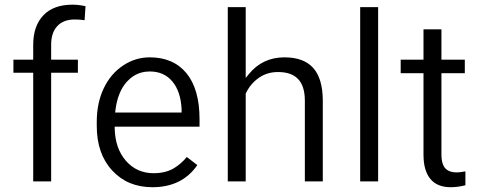

<svg xmlns="http://www.w3.org/2000/svg" viewBox="-20 -780 2025 810"><path d="M195.8 -14.6H120.1V-465.8V-473.1H112.8H36.6V-528.3H112.8H120.1V-535.6V-589.8Q120.1 -631.3 131.1 -662.6Q142.1 -693.8 163.6 -716.1Q185.1 -738.3 215.6 -749.3Q246.1 -760.3 286.6 -760.3Q295.9 -760.3 304.9 -759.5Q314 -758.8 323 -757.3Q332 -755.9 340.8 -753.9L336.9 -694.8Q316.9 -697.8 294.9 -697.8Q247.6 -697.8 221.7 -669.9Q195.8 -642.1 195.8 -591.3V-535.6V-528.3H203.1H308.6V-473.1H203.1H195.8V-465.8Z M812.5 -83.5Q748 9.8 623 9.8Q518.6 9.8 453.6 -60.5Q388.2 -130.9 388.2 -249V-266.1Q388.2 -305.7 395.5 -340.8Q402.8 -376 417.5 -407.2Q446.8 -468.8 499 -503.4Q550.8 -538.1 611.8 -538.1Q711.4 -538.1 766.6 -471.2Q821.8 -403.8 821.8 -276.9V-245.6H471.2H463.9V-237.8Q465.8 -153.8 511.2 -101.6Q557.1 -49.3 627.9 -49.3Q677.7 -49.3 712.9 -69.8Q744.1 -88.4 768.1 -117.7ZM707 -436.5Q671.9 -478.5 611.8 -478.5Q592.8 -478.5 575.4 -473.6Q558.1 -468.8 543 -459Q527.8 -449.2 514.6 -434.6Q476.1 -391.1 466.8 -314L465.8 -305.2H474.1H738.8H746.1V-313V-319.8V-320.3Q744.1 -357.4 734.4 -386.5Q724.6 -415.5 707 -436.5Z M1016.6 -451.2 1029.8 -467.3Q1087.4 -538.1 1180.2 -538.1Q1261.2 -538.1 1301.3 -493.4Q1341.3 -448.7 1341.8 -356.4V-14.6H1266.1V-356.9Q1265.6 -417 1237.8 -446.3Q1210 -476.1 1152.8 -476.1Q1106.4 -476.1 1071.3 -451.2Q1036.6 -426.8 1017.6 -387.2L1016.6 -385.3V-383.8V-14.6H940.9V-750H1016.6V-471.7Z M1575.2 -750V-14.6H1499.5V-750Z M1766.6 -656.2H1842.3V-535.6V-528.3H1849.6H1940.9V-471.2H1849.6H1842.3V-463.9V-126Q1842.3 -90.3 1856.9 -71.8Q1872.6 -52.7 1907.7 -52.7Q1921.4 -52.7 1943.4 -57.1V1.5Q1911.1 9.8 1881.3 9.8Q1824.2 9.8 1795.4 -25.4Q1766.6 -60.5 1766.6 -127.4V-463.9V-471.2H1759.3H1670.4V-528.3H1759.3H1766.6V-535.6Z"/></svg>

Font: Shabnam Light FD
Style: Light-FD
Weight: 300
Foundry: DejaVu fonts team - Redesigned by Saber Rastikerdar - Based on Vazir font
Version: Version 5.0.0